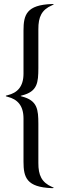

<svg xmlns="http://www.w3.org/2000/svg" viewBox="-20 -794 324 964"><path d="M241.1 144.5C189.3 121.8 172.2 85.9 172.6 23.8V-172.2C172.2 -243.3 169 -289.4 89.5 -309.7C81.7 -311.8 81.7 -312.5 89.5 -314.6C169 -334.2 172.2 -380 172.6 -452.1V-647C172.2 -709.2 189.3 -745 241.1 -767.4C253.2 -772 252.8 -774.1 240.1 -773.8C113.6 -769.2 98 -719.8 98 -641.3V-424.4C98 -358.7 66.8 -327.8 18.5 -316.1C11.4 -314.3 9.2 -314.3 9.2 -311.8C9.2 -310.4 11.4 -309.7 18.5 -307.9C66.8 -295.8 98 -264.9 98 -198.9V18.5C98 96.6 113.6 146 240.1 150.6C252.8 150.9 253.2 148.8 241.1 144.5Z"/></svg>

Font: Margiela Serif
Style: Regular
Weight: 400
Designer: Andreas Faust, Stefan Endress
Version: Version 1.002;FEAKit 1.0